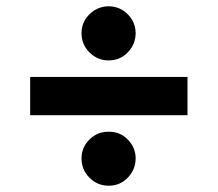

<svg xmlns="http://www.w3.org/2000/svg" viewBox="-20 -594 687 606"><path d="M323.2 -403.3Q287.6 -403.3 262.5 -428.5Q237.3 -453.6 237.3 -489.3Q237.3 -524.4 262.5 -549.1Q287.6 -573.7 323.2 -574.2Q358.4 -573.7 383.1 -549.1Q407.7 -524.4 408.2 -489.3Q407.7 -453.6 383.1 -428.5Q358.4 -403.3 323.2 -403.3ZM571.8 -351.1V-230.5H75.2V-351.1ZM323.2 -7.8Q287.6 -7.8 262.5 -33Q237.3 -58.1 237.3 -94.2Q237.3 -128.9 262.5 -153.8Q287.6 -178.7 323.2 -178.2Q358.4 -178.7 383.1 -153.8Q407.7 -128.9 408.2 -94.2Q407.7 -58.1 383.1 -33Q358.4 -7.8 323.2 -7.8Z"/></svg>

Font: Inter Tight
Style: Bold
Weight: 700
Designer: Rasmus Andersson
Foundry: rsms
Version: Version 3.004; ttfautohint (v1.8.4.7-5d5b)